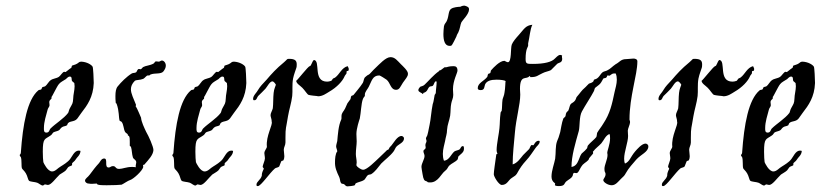

<svg xmlns="http://www.w3.org/2000/svg" viewBox="-20 -641 2915 682"><path d="M313 -346C313 -359 311 -401 309 -404C305 -411 289 -421 269 -422C260 -422 260 -418 254 -415C248 -411 240 -410 236 -408C234 -406 235 -402 233 -400C226 -396 214 -385 213 -385C212 -385 210 -386 208 -386C203 -386 194 -371 189 -368C180 -362 167 -362 160 -356C154 -353 146 -338 141 -335C139 -333 133 -333 130 -331C129 -330 128 -325 127 -324C124 -321 119 -323 116 -320C77 -287 61 -200 54 -98C54 -95 50 -90 50 -91C50 -86 53 -85 54 -83C58 -72 55 -51 58 -43C59 -40 67 -34 72 -25C78 -15 79 -3 83 1C88 5 104 5 112 8C118 10 126 18 132 18C135 18 137 14 140 14C143 14 147 16 150 16C162 16 178 -8 192 -21C199 -26 208 -30 214 -36C217 -39 219 -44 222 -47C226 -51 236 -52 236 -55C236 -56 236 -59 236 -60C236 -63 246 -69 247 -72C254 -84 265 -89 266 -105C263 -106 261 -106 259 -106C244 -106 235 -83 229 -76C221 -65 204 -55 196 -50C185 -44 177 -32 165 -32C149 -32 135 -62 134 -65C133 -71 132 -86 132 -102C132 -152 139 -145 160 -160C165 -163 166 -168 170 -171C176 -174 184 -175 189 -178C194 -181 194 -185 200 -189C205 -193 212 -192 218 -196C219 -197 220 -202 222 -204C227 -209 234 -209 240 -211C255 -215 256 -223 269 -240C290 -267 311 -296 313 -346ZM244 -346C244 -342 245 -338 245 -335C245 -320 240 -304 240 -291C239 -273 237 -273 229 -258C225 -252 224 -243 222 -240C207 -220 176 -201 160 -185C155 -181 156 -170 145 -170C135 -170 136 -179 136 -187C136 -208 144 -232 149 -251C150 -257 156 -262 156 -267C156 -271 155 -275 155 -278C155 -287 163 -288 163 -292C163 -293 163 -295 163 -297C164 -295 182 -334 189 -342C194 -349 205 -354 214 -360C216 -361 221 -369 228 -369C237 -369 233 -359 236 -353C237 -352 243 -347 244 -346Z M561 -388C566 -395 569 -401 569 -408C569 -418 562 -426 555 -426C551 -426 548 -422 544 -422C541 -422 537 -423 534 -423C530 -423 529 -417 525 -415C512 -408 498 -408 489 -403C486 -402 483 -395 479 -395C478 -395 476 -396 474 -396C467 -396 467 -386 463 -384C458 -381 453 -383 448 -380C430 -369 410 -349 398 -334C392 -327 390 -315 390 -300C390 -293 390 -286 391 -277C391 -273 394 -274 394 -273C404 -246 401 -224 405 -212C406 -211 412 -209 412 -208C419 -200 419 -182 424 -173C427 -167 434 -167 434 -162C434 -157 437 -160 438 -158C441 -154 441 -146 441 -138C441 -132 441 -126 441 -124C441 -120 444 -122 445 -120C449 -108 448 -95 452 -82C455 -74 464 -74 464 -64C464 -60 462 -56 462 -51C462 -50 462 -48 463 -47C458 -48 452 -48 448 -48C429 -48 415 -41 403 -41C389 -41 393 -51 381 -51C374 -51 372 -46 366 -46C349 -46 365 -78 350 -78C340 -78 336 -67 332 -62C319 -48 311 -37 299 -21C292 -11 282 -7 282 1C282 5 287 11 295 11C300 12 304 12 306 12C313 12 317 11 324 11C324 17 342 17 360 17C382 17 406 16 412 15C417 13 436 0 441 -1C453 -4 486 -34 489 -48C489 -49 488 -51 488 -53C488 -57 494 -55 495 -59C507 -73 524 -90 525 -108C525 -120 508 -158 499 -173C493 -186 482 -208 481 -223C481 -223 466 -259 463 -262C462 -262 462 -262 462 -263C462 -265 463 -267 463 -268V-269C455 -290 445 -308 445 -324C445 -334 449 -344 459 -354C465 -358 477 -356 489 -361C495 -364 500 -373 505 -373C506 -373 508 -373 509 -373C513 -373 513 -376 514 -376C530 -383 552 -376 561 -388Z M855 -346C855 -359 853 -401 851 -404C847 -411 831 -421 811 -422C802 -422 802 -418 796 -415C790 -411 782 -410 778 -408C776 -406 777 -402 775 -400C768 -396 756 -385 755 -385C754 -385 752 -386 750 -386C745 -386 736 -371 731 -368C722 -362 709 -362 702 -356C696 -353 688 -338 683 -335C681 -333 675 -333 672 -331C671 -330 670 -325 669 -324C666 -321 661 -323 658 -320C619 -287 603 -200 596 -98C596 -95 592 -90 592 -91C592 -86 595 -85 596 -83C600 -72 597 -51 600 -43C601 -40 609 -34 614 -25C620 -15 621 -3 625 1C630 5 646 5 654 8C660 10 668 18 674 18C677 18 679 14 682 14C685 14 689 16 692 16C704 16 720 -8 734 -21C741 -26 750 -30 756 -36C759 -39 761 -44 764 -47C768 -51 778 -52 778 -55C778 -56 778 -59 778 -60C778 -63 788 -69 789 -72C796 -84 807 -89 808 -105C805 -106 803 -106 801 -106C786 -106 777 -83 771 -76C763 -65 746 -55 738 -50C727 -44 719 -32 707 -32C691 -32 677 -62 676 -65C675 -71 674 -86 674 -102C674 -152 681 -145 702 -160C707 -163 708 -168 712 -171C718 -174 726 -175 731 -178C736 -181 736 -185 742 -189C747 -193 754 -192 760 -196C761 -197 762 -202 764 -204C769 -209 776 -209 782 -211C797 -215 798 -223 811 -240C832 -267 853 -296 855 -346ZM786 -346C786 -342 787 -338 787 -335C787 -320 782 -304 782 -291C781 -273 779 -273 771 -258C767 -252 766 -243 764 -240C749 -220 718 -201 702 -185C697 -181 698 -170 687 -170C677 -170 678 -179 678 -187C678 -208 686 -232 691 -251C692 -257 698 -262 698 -267C698 -271 697 -275 697 -278C697 -287 705 -288 705 -292C705 -293 705 -295 705 -297C706 -295 724 -334 731 -342C736 -349 747 -354 756 -360C758 -361 763 -369 770 -369C779 -369 775 -359 778 -353C779 -352 785 -347 786 -346Z M1032 -398C1034 -403 1034 -408 1034 -412C1034 -425 1029 -432 1007 -432C998 -432 1002 -431 989 -420C961 -397 945 -379 927 -358C913 -343 904 -334 897 -322C892 -312 879 -302 879 -290C879 -284 882 -285 884 -285C892 -285 893 -296 897 -300C904 -307 917 -319 923 -326C930 -334 938 -352 948 -352C951 -352 957 -346 960 -340C960 -338 953 -325 952 -311C950 -294 951 -271 949 -256C947 -248 941 -239 941 -232C941 -226 945 -218 945 -211V-209C950 -198 924 -158 928 -120C928 -114 919 -106 919 -97C919 -91 921 -86 921 -78C921 -71 913 -54 913 -49C913 -48 914 -47 914 -46C915 -46 917 -43 917 -42C917 -39 910 -31 910 -18V-17C906 -2 891 4 891 15C891 20 893 20 896 20C907 20 938 -27 957 -43C962 -46 969 -46 972 -50C973 -52 977 -64 979 -68C980 -70 986 -70 987 -72C989 -76 990 -81 990 -86C990 -94 988 -102 988 -109C988 -118 994 -125 994 -135C994 -140 994 -146 994 -152C994 -190 996 -183 1003 -228C1007 -252 1015 -275 1018 -300C1020 -318 1017 -340 1021 -362C1024 -377 1031 -394 1032 -398ZM1218 -392C1218 -393 1219 -394 1219 -395C1219 -399 1216 -403 1215 -406C1194 -401 1186 -377 1171 -366C1169 -364 1166 -364 1163 -362C1161 -360 1159 -356 1157 -354C1151 -352 1146 -351 1142 -351C1090 -351 1120 -426 1095 -428C1088 -423 1086 -406 1080 -406C1074 -405 1035 -354 1032 -354C1033 -344 1045 -338 1054 -329C1063 -320 1071 -306 1076 -304C1082 -302 1104 -300 1105 -300C1107 -300 1108 -299 1110 -299C1126 -299 1139 -309 1149 -315C1177 -331 1197 -353 1204 -370C1204 -372 1211 -379 1211 -381C1211 -382 1211 -384 1211 -386C1211 -388 1212 -389 1214 -389H1215C1217 -389 1218 -389 1218 -392Z M1429 -380C1429 -390 1410 -407 1404 -413C1391 -426 1383 -438 1367 -438C1350 -438 1328 -413 1312 -398C1307 -394 1292 -376 1290 -376C1287 -376 1277 -367 1276 -366C1272 -361 1272 -353 1269 -347C1259 -331 1246 -317 1236 -304C1235 -302 1230 -302 1228 -300C1226 -297 1226 -292 1225 -289C1222 -284 1217 -279 1214 -274C1211 -268 1209 -262 1206 -256C1201 -245 1193 -241 1193 -228V-223C1193 -221 1193 -218 1192 -216C1182 -195 1180 -162 1178 -140C1177 -134 1174 -127 1174 -121C1174 -115 1178 -109 1178 -103C1171 -96 1170 -75 1170 -67C1169 -46 1176 -31 1185 -12C1189 -3 1187 4 1192 10C1195 13 1200 11 1203 14C1208 17 1206 20 1214 21C1219 21 1237 19 1240 17C1241 17 1242 11 1244 10C1251 6 1267 3 1272 -1C1278 -4 1281 -15 1287 -19C1289 -21 1296 -21 1298 -22C1314 -32 1322 -46 1334 -60C1348 -74 1367 -88 1378 -103C1382 -108 1384 -116 1389 -121C1397 -129 1415 -135 1415 -149C1415 -156 1408 -158 1406 -158C1391 -158 1378 -133 1371 -125C1363 -117 1364 -118 1360 -110C1359 -109 1353 -108 1353 -106C1343 -96 1335 -89 1327 -81C1314 -69 1284 -38 1270 -38C1261 -38 1247 -50 1247 -52C1246 -53 1246 -54 1246 -55C1246 -58 1247 -62 1247 -64C1247 -74 1244 -84 1244 -94C1244 -110 1247 -126 1247 -139C1247 -146 1246 -155 1246 -165C1246 -185 1256 -214 1258 -220C1262 -239 1263 -274 1269 -289C1270 -293 1276 -300 1276 -300C1276 -302 1276 -304 1276 -305C1276 -315 1287 -326 1290 -333C1300 -352 1303 -373 1327 -373C1331 -373 1350 -360 1353 -358C1367 -347 1367 -322 1387 -322C1399 -322 1402 -333 1411 -347C1420 -360 1429 -369 1429 -378V-380Z M1627 -121C1626 -121 1625 -122 1624 -122C1617 -122 1617 -114 1612 -110C1607 -107 1598 -106 1594 -103C1582 -93 1576 -72 1557 -70C1554 -78 1553 -86 1553 -94C1553 -112 1559 -129 1561 -140C1563 -154 1568 -165 1568 -180C1569 -198 1576 -212 1579 -230C1581 -245 1580 -261 1583 -274C1585 -285 1590 -292 1590 -304C1590 -310 1589 -317 1589 -324C1589 -355 1605 -382 1605 -390C1605 -403 1599 -406 1591 -406C1573 -406 1568 -402 1564 -402C1562 -402 1561 -402 1559 -402C1558 -402 1546 -391 1543 -391C1538 -391 1541 -389 1539 -388C1520 -375 1502 -353 1488 -340C1483 -335 1477 -335 1473 -333C1468 -328 1466 -324 1466 -321C1466 -313 1481 -311 1481 -307H1482C1484 -307 1483 -311 1484 -311C1500 -315 1498 -327 1506 -333C1509 -335 1514 -334 1517 -336C1522 -340 1523 -352 1528 -352C1529 -352 1530 -352 1531 -351C1531 -337 1528 -321 1528 -311C1527 -307 1525 -306 1524 -304C1521 -291 1521 -281 1517 -271C1512 -247 1510 -215 1506 -198C1503 -186 1502 -175 1499 -165C1498 -157 1493 -154 1493 -149C1493 -146 1495 -144 1495 -140C1495 -134 1491 -133 1491 -125C1491 -123 1492 -120 1492 -117C1492 -110 1484 -110 1484 -104C1484 -98 1488 -93 1488 -87C1488 -75 1477 -61 1477 -48C1477 -47 1479 -32 1481 -22C1484 -3 1487 1 1495 3C1497 3 1499 6 1499 6C1502 7 1504 7 1507 7C1536 8 1547 -24 1561 -34C1570 -41 1570 -46 1575 -52C1584 -61 1597 -65 1605 -74C1607 -76 1607 -83 1608 -85C1615 -93 1628 -99 1628 -112C1628 -115 1628 -118 1627 -121ZM1645 -613C1641 -619 1630 -621 1629 -621C1622 -621 1615 -617 1615 -617C1607 -617 1590 -615 1583 -610C1572 -603 1575 -586 1568 -569C1565 -560 1559 -558 1557 -548C1556 -539 1555 -529 1555 -520C1555 -497 1560 -478 1577 -478C1579 -478 1581 -478 1583 -479C1586 -479 1600 -509 1601 -511C1604 -521 1606 -521 1608 -526C1614 -538 1615 -554 1619 -562C1622 -568 1646 -591 1646 -607C1646 -609 1646 -611 1645 -613Z M1977 -443C1975 -445 1973 -446 1970 -446C1962 -446 1954 -435 1951 -433C1940 -421 1914 -414 1873 -414C1851 -414 1847 -414 1847 -432C1847 -469 1856 -474 1856 -479C1856 -481 1856 -483 1856 -486V-487C1861 -507 1863 -538 1871 -553C1847 -551 1841 -537 1823 -517C1813 -506 1802 -493 1798 -483C1793 -471 1798 -420 1784 -420C1780 -420 1773 -425 1772 -425C1755 -425 1733 -401 1725 -392C1722 -390 1724 -385 1721 -381C1720 -380 1715 -380 1714 -378C1711 -374 1713 -370 1710 -367C1699 -353 1677 -346 1677 -328C1677 -321 1685 -321 1688 -321C1702 -321 1700 -334 1703 -341C1709 -354 1724 -358 1744 -358C1758 -358 1773 -356 1776 -353C1775 -354 1775 -326 1772 -312C1771 -302 1766 -293 1765 -287C1763 -273 1764 -260 1762 -247C1761 -245 1758 -244 1758 -239C1755 -218 1756 -204 1754 -185C1753 -170 1744 -129 1744 -108C1744 -100 1747 -96 1747 -96C1747 -94 1744 -93 1743 -93C1739 -64 1734 -32 1734 -22C1734 -14 1751 15 1762 16C1782 16 1785 -1 1798 -9C1811 -18 1810 -16 1816 -24C1827 -44 1836 -57 1849 -71C1863 -86 1871 -100 1882 -115C1886 -122 1897 -128 1897 -138C1897 -141 1895 -141 1893 -141C1881 -141 1877 -125 1874 -125C1872 -125 1870 -126 1869 -126C1865 -126 1861 -113 1860 -112C1852 -104 1844 -96 1838 -90C1828 -78 1818 -62 1801 -57C1801 -94 1806 -134 1809 -170C1813 -220 1828 -270 1828 -305C1828 -312 1827 -318 1827 -325C1827 -377 1849 -357 1860 -370C1860 -371 1860 -371 1861 -371C1862 -371 1864 -368 1864 -367C1888 -367 1889 -373 1907 -381C1916 -386 1930 -388 1937 -392C1942 -396 1954 -410 1959 -414C1964 -419 1977 -417 1977 -432C1977 -434 1976 -437 1976 -439C1976 -441 1976 -442 1977 -443Z M2280 -128C2278 -130 2275 -131 2273 -131C2260 -131 2243 -111 2236 -103C2219 -83 2217 -67 2200 -60C2198 -64 2197 -70 2197 -77C2197 -102 2211 -136 2211 -158C2211 -163 2210 -170 2210 -177C2210 -184 2218 -199 2218 -207C2218 -212 2216 -214 2216 -216C2216 -299 2244 -374 2244 -423C2244 -431 2236 -433 2230 -433C2222 -433 2213 -431 2204 -431C2185 -431 2181 -420 2167 -413C2155 -405 2148 -396 2137 -391C2132 -388 2125 -388 2120 -384C2114 -379 2111 -372 2105 -366C2099 -360 2095 -360 2090 -358C2090 -358 2088 -352 2087 -351C2081 -346 2077 -346 2072 -344C2068 -341 2061 -332 2057 -329C2046 -320 2042 -312 2028 -296C2026 -292 2025 -286 2021 -282C2017 -277 2009 -274 2007 -271C2003 -265 2002 -255 1999 -249C1999 -247 1993 -244 1992 -241C1989 -236 1990 -231 1988 -227C1987 -225 1982 -222 1981 -220C1975 -205 1972 -180 1970 -172C1966 -157 1962 -146 1959 -140C1952 -122 1955 -99 1952 -77C1949 -60 1939 -35 1939 -14C1939 5 1952 9 1952 11C1952 13 1951 15 1951 16C1951 19 1959 20 1965 20C1988 20 1983 10 1992 3C2002 -5 2009 -7 2014 -16C2015 -19 2015 -27 2020 -27C2022 -27 2025 -26 2027 -26C2036 -26 2038 -42 2050 -56C2058 -64 2071 -70 2072 -77C2072 -80 2087 -94 2087 -97C2087 -99 2086 -101 2086 -102C2086 -103 2087 -103 2087 -103C2095 -114 2107 -122 2116 -132C2126 -144 2131 -160 2145 -165C2147 -160 2147 -155 2147 -149C2147 -129 2137 -106 2137 -98C2137 -96 2138 -93 2138 -91C2138 -74 2127 -56 2127 -41C2127 -27 2131 -30 2131 -23C2131 -11 2123 -7 2123 -1C2123 6 2139 17 2153 17C2167 17 2177 3 2185 -5C2196 -15 2198 -17 2203 -26C2212 -43 2229 -61 2240 -74C2257 -93 2283 -101 2283 -121C2283 -124 2282 -126 2280 -128ZM2167 -380C2170 -373 2171 -366 2171 -358C2171 -343 2166 -327 2163 -314C2154 -271 2147 -238 2123 -202C2116 -190 2108 -181 2101 -169C2100 -166 2100 -157 2098 -154C2093 -147 2076 -134 2069 -125C2066 -122 2067 -117 2065 -114C2061 -109 2055 -103 2050 -99C2035 -89 2038 -52 2010 -48C2010 -88 2024 -133 2036 -176C2040 -192 2037 -227 2047 -245C2057 -264 2081 -300 2090 -318C2091 -320 2092 -327 2094 -329C2098 -333 2107 -338 2112 -344C2118 -351 2120 -358 2123 -362C2126 -364 2132 -363 2134 -366C2137 -368 2135 -373 2139 -373C2141 -373 2143 -372 2144 -372C2148 -372 2152 -380 2161 -380C2163 -380 2165 -380 2167 -380Z M2472 -398C2474 -403 2474 -408 2474 -412C2474 -425 2469 -432 2447 -432C2438 -432 2442 -431 2429 -420C2401 -397 2385 -379 2367 -358C2353 -343 2344 -334 2337 -322C2332 -312 2319 -302 2319 -290C2319 -284 2322 -285 2324 -285C2332 -285 2333 -296 2337 -300C2344 -307 2357 -319 2363 -326C2370 -334 2378 -352 2388 -352C2391 -352 2397 -346 2400 -340C2400 -338 2393 -325 2392 -311C2390 -294 2391 -271 2389 -256C2387 -248 2381 -239 2381 -232C2381 -226 2385 -218 2385 -211V-209C2390 -198 2364 -158 2368 -120C2368 -114 2359 -106 2359 -97C2359 -91 2361 -86 2361 -78C2361 -71 2353 -54 2353 -49C2353 -48 2354 -47 2354 -46C2355 -46 2357 -43 2357 -42C2357 -39 2350 -31 2350 -18V-17C2346 -2 2331 4 2331 15C2331 20 2333 20 2336 20C2347 20 2378 -27 2397 -43C2402 -46 2409 -46 2412 -50C2413 -52 2417 -64 2419 -68C2420 -70 2426 -70 2427 -72C2429 -76 2430 -81 2430 -86C2430 -94 2428 -102 2428 -109C2428 -118 2434 -125 2434 -135C2434 -140 2434 -146 2434 -152C2434 -190 2436 -183 2443 -228C2447 -252 2455 -275 2458 -300C2460 -318 2457 -340 2461 -362C2464 -377 2471 -394 2472 -398ZM2658 -392C2658 -393 2659 -394 2659 -395C2659 -399 2656 -403 2655 -406C2634 -401 2626 -377 2611 -366C2609 -364 2606 -364 2603 -362C2601 -360 2599 -356 2597 -354C2591 -352 2586 -351 2582 -351C2530 -351 2560 -426 2535 -428C2528 -423 2526 -406 2520 -406C2514 -405 2475 -354 2472 -354C2473 -344 2485 -338 2494 -329C2503 -320 2511 -306 2516 -304C2522 -302 2544 -300 2545 -300C2547 -300 2548 -299 2550 -299C2566 -299 2579 -309 2589 -315C2617 -331 2637 -353 2644 -370C2644 -372 2651 -379 2651 -381C2651 -382 2651 -384 2651 -386C2651 -388 2652 -389 2654 -389H2655C2657 -389 2658 -389 2658 -392Z M2875 -346C2875 -359 2873 -401 2871 -404C2867 -411 2851 -421 2831 -422C2822 -422 2822 -418 2816 -415C2810 -411 2802 -410 2798 -408C2796 -406 2797 -402 2795 -400C2788 -396 2776 -385 2775 -385C2774 -385 2772 -386 2770 -386C2765 -386 2756 -371 2751 -368C2742 -362 2729 -362 2722 -356C2716 -353 2708 -338 2703 -335C2701 -333 2695 -333 2692 -331C2691 -330 2690 -325 2689 -324C2686 -321 2681 -323 2678 -320C2639 -287 2623 -200 2616 -98C2616 -95 2612 -90 2612 -91C2612 -86 2615 -85 2616 -83C2620 -72 2617 -51 2620 -43C2621 -40 2629 -34 2634 -25C2640 -15 2641 -3 2645 1C2650 5 2666 5 2674 8C2680 10 2688 18 2694 18C2697 18 2699 14 2702 14C2705 14 2709 16 2712 16C2724 16 2740 -8 2754 -21C2761 -26 2770 -30 2776 -36C2779 -39 2781 -44 2784 -47C2788 -51 2798 -52 2798 -55C2798 -56 2798 -59 2798 -60C2798 -63 2808 -69 2809 -72C2816 -84 2827 -89 2828 -105C2825 -106 2823 -106 2821 -106C2806 -106 2797 -83 2791 -76C2783 -65 2766 -55 2758 -50C2747 -44 2739 -32 2727 -32C2711 -32 2697 -62 2696 -65C2695 -71 2694 -86 2694 -102C2694 -152 2701 -145 2722 -160C2727 -163 2728 -168 2732 -171C2738 -174 2746 -175 2751 -178C2756 -181 2756 -185 2762 -189C2767 -193 2774 -192 2780 -196C2781 -197 2782 -202 2784 -204C2789 -209 2796 -209 2802 -211C2817 -215 2818 -223 2831 -240C2852 -267 2873 -296 2875 -346ZM2806 -346C2806 -342 2807 -338 2807 -335C2807 -320 2802 -304 2802 -291C2801 -273 2799 -273 2791 -258C2787 -252 2786 -243 2784 -240C2769 -220 2738 -201 2722 -185C2717 -181 2718 -170 2707 -170C2697 -170 2698 -179 2698 -187C2698 -208 2706 -232 2711 -251C2712 -257 2718 -262 2718 -267C2718 -271 2717 -275 2717 -278C2717 -287 2725 -288 2725 -292C2725 -293 2725 -295 2725 -297C2726 -295 2744 -334 2751 -342C2756 -349 2767 -354 2776 -360C2778 -361 2783 -369 2790 -369C2799 -369 2795 -359 2798 -353C2799 -352 2805 -347 2806 -346Z"/></svg>

Font: Jim Nightshade
Style: Regular
Weight: 400
Designer: Astigmatic (AOETI)
Foundry: Astigmatic (AOETI)
Version: Version 1.000